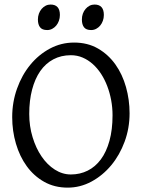

<svg xmlns="http://www.w3.org/2000/svg" viewBox="-20 -819 640 853"><path d="M480 -307.1Q480 -340.8 473.9 -373.8Q467.8 -406.7 456.5 -436.3Q445.3 -465.8 429 -491Q412.6 -516.1 392.1 -534.4Q371.6 -552.7 347.2 -563.2Q322.8 -573.7 294.9 -573.7Q251.5 -573.7 217 -555.4Q182.6 -537.1 158.9 -503.2Q135.3 -469.2 122.6 -420.9Q109.9 -372.6 109.9 -313Q109.9 -258.3 124.8 -209.5Q139.6 -160.6 164.8 -123.8Q189.9 -86.9 223.6 -65.4Q257.3 -43.9 294.9 -43.9Q335.4 -43.9 369.4 -60.8Q403.3 -77.6 428 -110.8Q452.6 -144 466.3 -193.4Q480 -242.7 480 -307.1ZM555.7 -315.9Q555.7 -249.5 533.7 -189.7Q511.7 -129.9 473.9 -84.5Q436 -39.1 386.2 -12.2Q336.4 14.6 280.8 14.6Q222.2 14.6 176.3 -11.2Q130.4 -37.1 98.9 -80.6Q67.4 -124 50.8 -180.7Q34.2 -237.3 34.2 -298.8Q34.2 -365.2 55.7 -425.3Q77.1 -485.4 114.3 -530.8Q151.4 -576.2 201.4 -603Q251.5 -629.9 309.1 -629.9Q369.6 -629.9 415.5 -603.3Q461.4 -576.7 492.7 -532.7Q523.9 -488.8 539.8 -432.1Q555.7 -375.5 555.7 -315.9ZM441.4 -752.4Q441.4 -738.8 437 -726.6Q432.6 -714.4 425 -705.3Q417.5 -696.3 407.2 -690.9Q397 -685.5 384.8 -685.5Q362.8 -685.5 353.3 -697.8Q343.8 -710 343.8 -732.4Q343.8 -746.1 348.1 -758.3Q352.5 -770.5 360.4 -779.5Q368.2 -788.6 378.2 -793.7Q388.2 -798.8 399.9 -798.8Q441.4 -798.8 441.4 -752.4ZM246.1 -752.4Q246.1 -738.8 241.7 -726.6Q237.3 -714.4 229.7 -705.3Q222.2 -696.3 211.9 -690.9Q201.7 -685.5 189.5 -685.5Q167.5 -685.5 158 -697.8Q148.4 -710 148.4 -732.4Q148.4 -746.1 152.8 -758.3Q157.2 -770.5 165 -779.5Q172.9 -788.6 182.9 -793.7Q192.9 -798.8 204.6 -798.8Q246.1 -798.8 246.1 -752.4Z"/></svg>

Font: Noto Serif Devanagari
Style: Bold
Weight: 700
Designer: Monotype Design Team
Foundry: Monotype Imaging Inc.
Version: Version 1.01